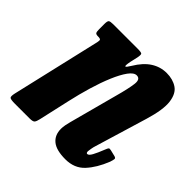

<svg xmlns="http://www.w3.org/2000/svg" viewBox="-160 -657 794 794"><g transform="rotate(45 237.0 -259.5)"><path d="M77 -520H220Q241.5 -520 245 -516Q248.5 -512 245 -494L237 -459Q232 -432 236.2 -432Q240.5 -432 252.5 -452Q278 -494.5 309 -514.2Q340 -534 376.5 -534Q412.5 -534 437.8 -517.2Q463 -500.5 468.5 -458.8Q474 -417 451 -341L381.5 -110.5Q379 -103.5 376.8 -90.8Q374.5 -78 374.5 -75Q374.5 -64.5 380.5 -64.5Q389 -64.5 398.2 -81.5Q407.5 -98.5 419.5 -129Q424 -141 427 -144Q430 -147 439.5 -144.5L466.5 -138Q475.5 -135.5 475.2 -129.8Q475 -124 470 -109Q448 -53.5 416.2 -19.2Q384.5 15 332 15Q279 15 254.5 -5Q230 -25 230 -61.5Q230 -72 232.5 -85Q235 -98 238 -108.5L294.5 -320Q310 -376 314 -407.8Q318 -439.5 295.5 -439.5Q279.5 -439.5 262.2 -415.8Q245 -392 228.2 -352.2Q211.5 -312.5 197 -263.8Q182.5 -215 171.5 -165.5L140.5 -28Q137 -12 132 -6Q127 0 108 0H22.5Q-3 0 -7.8 -4.8Q-12.5 -9.5 -8 -29.5L83 -421Q86 -434 82.8 -437Q79.5 -440 71 -440H68Q56 -440 53.2 -445.2Q50.5 -450.5 50.5 -465V-495Q50.5 -512 55.2 -516Q60 -520 77 -520Z"/></g></svg>

Font: Besley* Condensed
Style: Bold Italic
Weight: 700
Width: 3
Italic angle: -13°
Designer: Owen Earl
Foundry: indestructible type*
Version: Version 3.000; ttfautohint (v1.8.3)